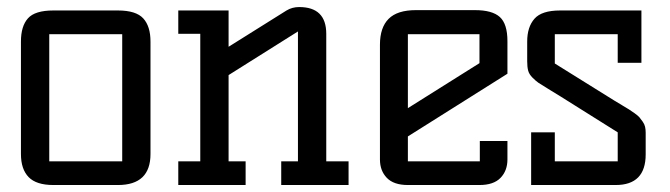

<svg xmlns="http://www.w3.org/2000/svg" viewBox="-20 -530 1919 550"><path d="M40 -88.9V-411.1Q40 -455.1 60.1 -477.5Q80.1 -500 132.8 -500H317.9Q369.6 -500 390.4 -477.3Q411.1 -454.6 411.1 -411.1V-88.9Q411.1 0 317.9 0H132.8Q84 0 62 -22.7Q40 -45.4 40 -88.9ZM121.1 -67.9H330.1V-432.1H121.1Z M490.7 0V-67.9H553.7V-433.1H490.7V-500H634.8V-396L800.8 -500Q816.9 -509.8 836.9 -509.8Q914.6 -509.8 914.6 -433.1V-67.9H978.5V0H785.6V-67.9H833.5V-439.9L634.8 -314.9V-67.9H683.6V0Z M1068.4 -73.2V-401.9Q1068.4 -451.2 1093.3 -476.1Q1118.2 -501 1171.4 -501H1340.3Q1390.1 -501 1411.9 -481.2Q1433.6 -461.4 1433.6 -412.1V-318.8L1148.4 -139.2V-67.9H1354.5V-126H1433.6V-73.2Q1433.6 -41 1413.8 -20.5Q1394 0 1353.5 0H1148.4Q1107.9 0 1088.1 -20.5Q1068.4 -41 1068.4 -73.2ZM1148.4 -220.2 1353.5 -349.1V-432.1H1148.4Z M1490.2 -354V-411.1Q1490.2 -452.6 1511 -476.3Q1531.7 -500 1584.5 -500H1817.4V-350.1H1749.5V-432.1H1569.3V-348.1L1739.3 -242.2Q1746.6 -237.8 1761.2 -229Q1775.9 -220.2 1781.7 -216.6Q1787.6 -212.9 1797.6 -205.8Q1807.6 -198.7 1811.8 -193.8Q1815.9 -189 1821 -181.6Q1826.2 -174.3 1827.9 -166.7Q1829.6 -159.2 1829.6 -149.9V-87.9Q1829.6 0 1743.7 0H1501.5V-150.9H1569.3V-67.9H1749.5V-150.9L1585.4 -253.9Q1572.3 -262.2 1550.8 -275.1Q1529.3 -288.1 1522.2 -293Q1515.1 -297.9 1505.4 -307.6Q1495.6 -317.4 1492.9 -327.9Q1490.2 -338.4 1490.2 -354Z"/></svg>

Font: Kelly Slab
Style: Regular
Weight: 400
Designer: Denis Masharov
Foundry: Denis Masharov
Version: Version 1.001